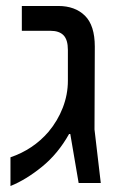

<svg xmlns="http://www.w3.org/2000/svg" viewBox="-20 -612 387 642"><path d="M15 -86Q91 -112 142 -171Q173 -208 190 -252Q207 -296 207 -342V-445Q207 -479 192.5 -494Q178 -509 149 -509H53V-592H175Q231 -592 264 -559.5Q297 -527 297 -456L296 -179L317 0H243L215 -164H211Q174 -98 120.5 -54.5Q67 -11 15 10Z"/></svg>

Font: Noto Sans Hebrew
Style: Regular
Weight: 400
Designer: Monotype Design Team
Foundry: Monotype Imaging Inc.
Version: Version 1.000